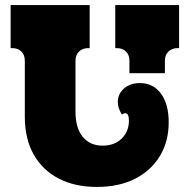

<svg xmlns="http://www.w3.org/2000/svg" viewBox="-20 -720 749 758"><path d="M334 -700V-530H328Q306 -530 292 -516.5Q278 -503 278 -480V-279Q278 -215 306.5 -180Q335 -145 385 -145Q432 -145 460.5 -173Q489 -201 489 -244Q489 -273 474 -273Q468 -273 461 -268Q445 -294 445 -317Q445 -349 469.5 -370.5Q494 -392 532 -392Q585 -392 615.5 -350.5Q646 -309 646 -237Q646 -162 611.5 -104.5Q577 -47 513.5 -14.5Q450 18 362 18Q276 18 212 -15Q148 -48 113 -110Q78 -172 78 -259V-480Q78 -503 64.5 -516.5Q51 -530 28 -530H22V-700ZM435 -700H687V-530H681Q659 -530 645 -516.5Q631 -503 631 -480V-431H491V-480Q491 -503 477.5 -516.5Q464 -530 441 -530H435Z"/></svg>

Font: Exile
Style: Regular
Weight: 400
Designer: Bartłomiej Rózga @rozgatype
Version: Version 1.000; ttfautohint (v1.8.4.7-5d5b)